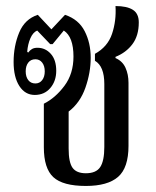

<svg xmlns="http://www.w3.org/2000/svg" viewBox="-20 -605 517 635"><path d="M264 10Q188 10 156.5 -19Q125 -48 125 -118V-262Q163 -281 193 -321Q223 -361 223 -418Q223 -483 191 -504L154 -459H146L103 -504Q89 -498 80.5 -478.5Q72 -459 70 -434L73 -431Q79 -439 86 -443Q93 -447 104 -447Q130 -447 148 -427Q166 -407 166 -371Q166 -337 146.5 -314Q127 -291 95 -291Q63 -291 44 -320.5Q25 -350 25 -400Q25 -453 43.5 -497.5Q62 -542 105 -556L150 -508L195 -556Q240 -541 260 -502Q280 -463 280 -414Q280 -365 262.5 -315Q245 -265 207 -236V-114Q207 -68 220 -50Q233 -32 264 -32Q298 -32 311.5 -52.5Q325 -73 325 -119V-327Q325 -386 294 -404V-427Q336 -450 350.5 -493Q365 -536 362 -585Q400 -585 419.5 -572.5Q439 -560 439 -531Q439 -487 418 -459Q397 -431 362 -417V-413Q385 -403 395 -381Q405 -359 405 -331V-123Q405 -50 370.5 -20Q336 10 264 10ZM97 -329Q111 -329 119.5 -340Q128 -351 128 -369Q128 -387 119.5 -398Q111 -409 97 -409Q82 -409 73.5 -398Q65 -387 65 -369Q65 -351 73.5 -340Q82 -329 97 -329Z"/></svg>

Font: Noto Serif Thai ExtraCondensed
Style: Regular
Weight: 400
Width: 2
Designer: Monotype Design Team
Foundry: Monotype Imaging Inc.
Version: Version 2.002; ttfautohint (v1.8.4.7-5d5b)